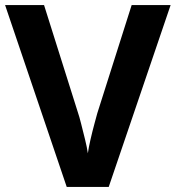

<svg xmlns="http://www.w3.org/2000/svg" viewBox="-20 -734 690 754"><path d="M650 -714 407 0H242L0 -714H153L287 -289Q291 -278 298.5 -248.5Q306 -219 314 -186.5Q322 -154 325 -132Q328 -154 335.5 -186.5Q343 -219 351 -248.5Q359 -278 362 -289L497 -714Z"/></svg>

Font: Noto Sans Devanagari UI
Style: Bold
Weight: 700
Designer: Jelle Bosma - Monotype Design Team
Foundry: Monotype Imaging Inc.
Version: Version 2.004; ttfautohint (v1.8.4.7-5d5b)